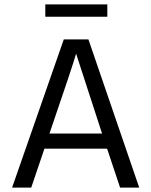

<svg xmlns="http://www.w3.org/2000/svg" viewBox="-20 -853 688 873"><path d="M468 -777H186V-833H468ZM122 0H35L270 -674H382L613 0H526L467 -177H182ZM326 -609Q312 -558 205 -246H444Z"/></svg>

Font: Hind Vadodara
Style: Regular
Weight: 400
Designer: Hitesh Malaviya
Foundry: Indian Type Foundry
Version: Version 0.702;PS 1.0;hotconv 1.0.81;makeotf.lib2.5.63406